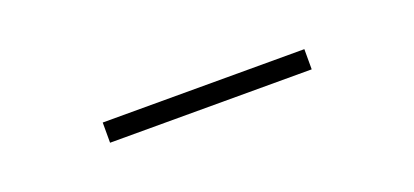

<svg xmlns="http://www.w3.org/2000/svg" viewBox="-14 -846 578 268"><g transform="rotate(-20 275.0 -712.0)"><path d="M125.5 -697V-727H425V-697Z"/></g></svg>

Font: Encode Sans Semi Expanded Thin
Style: Regular
Weight: 250
Width: 6
Designer: Multiple Designers
Foundry: Impallari Type
Version: Version 2.000